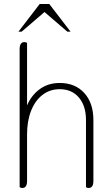

<svg xmlns="http://www.w3.org/2000/svg" viewBox="-20 -934 550 958"><path d="M78 0V-689Q78 -724 102 -724Q108 -724 115 -720V-408Q136 -458 178 -489Q220 -520 278 -520Q355 -520 400.5 -470Q446 -420 446 -335V-31Q446 4 422 4Q416 4 409 0V-335Q409 -406 373.5 -447.5Q338 -489 278 -489Q229 -489 192 -460.5Q155 -432 135 -381Q115 -330 115 -263V-31Q115 4 91 4Q85 4 78 0ZM178 -914H226L332 -776H316L202 -874L88 -776H72Z"/></svg>

Font: Thasadith
Style: Regular
Weight: 400
Designer: Cadson Demak Co.,Ltd.
Foundry: Cadson Demak Co.,Ltd.
Version: Version 1.000; ttfautohint (v1.6)